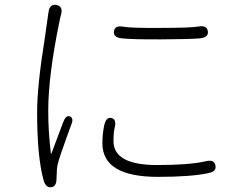

<svg xmlns="http://www.w3.org/2000/svg" viewBox="-20 -766 1040 812"><path d="M196 26Q173 28 164 -5Q137 -103 137 -291Q137 -404 170 -608Q173 -626 175 -644L185 -714Q190 -751 219 -745Q248 -739 238 -703Q234 -690 231 -673Q184 -445 184 -297Q184 -212 195 -118Q196 -113 198 -118L246 -246Q258 -280 275 -274Q292 -267 283 -243Q227 -91 223 -67Q220 -51 220 -34L219 -11Q219 24 196 26ZM648 -18Q413 -18 413 -160Q413 -200 421 -237Q429 -272 451 -267Q474 -262 465 -226Q460 -208 460 -169Q460 -68 645 -68Q780 -68 850 -84Q885 -93 891 -67Q897 -41 862 -34Q789 -18 648 -18ZM494 -604Q458 -608 462 -634Q466 -660 502 -653Q533 -647 662 -648Q786 -648 820 -654Q855 -660 859 -634Q863 -608 827 -604Q785 -600 660 -599.5Q535 -599 494 -604Z"/></svg>

Font: Resource Han Rounded JP Light
Style: Regular
Weight: 300
Designer: Cyano Hao (round all glyphs); Ryoko NISHIZUKA 西塚涼子 (kana, bopomofo & ideographs); Paul D. Hunt (Latin, Greek & Cyrillic)
Foundry: Cyano Hao
Version: 0.990